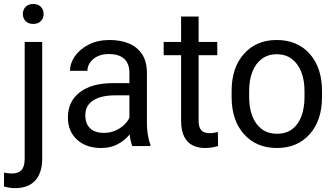

<svg xmlns="http://www.w3.org/2000/svg" viewBox="-51 -741 1701 974"><path d="M117.7 -720.7Q142.6 -720.7 156.5 -706.1Q170.4 -691.4 170.4 -669.9Q170.4 -648.9 156.5 -634.3Q142.6 -619.6 117.7 -619.6Q92.3 -619.6 78.6 -634.3Q64.9 -648.9 64.9 -669.9Q64.9 -691.4 78.6 -706.1Q92.3 -720.7 117.7 -720.7ZM163.1 -528.3V63Q163.1 135.7 127.9 174.6Q92.8 213.4 24.4 213.4Q-1 213.4 -30.8 205.1L-30.3 134.3Q-21 136.7 -9.8 137.9Q1.5 139.2 10.3 139.2Q41.5 139.2 57.9 121.8Q74.2 104.5 74.2 63V-528.3Z M694.3 -115.2Q694.3 -88.4 698.7 -58.8Q703.1 -29.3 711.9 -7.8V0H620.1Q610.8 -23.4 606.9 -59.1Q584 -30.3 547.6 -10.3Q511.2 9.8 461.9 9.8Q386.2 9.8 339.8 -32.5Q293.5 -74.7 293.5 -145Q293.5 -226.1 353.5 -272.7Q413.6 -319.3 522.5 -319.3H605.5V-370.1Q605.5 -466.3 501.5 -466.8Q452.6 -466.8 422.6 -441.7Q392.6 -416.5 392.6 -381.8H304.2Q304.2 -420.4 329.1 -456.1Q354 -491.7 399.2 -514.9Q444.3 -538.1 505.4 -538.1Q560.5 -538.1 603.3 -520.3Q646 -502.4 670.2 -465.3Q694.3 -428.2 694.3 -369.1ZM476.1 -66.9Q507.8 -66.9 533.4 -78.1Q559.1 -89.4 577.6 -106.7Q596.2 -124 605.5 -143.6V-257.3H533.7Q460.9 -257.3 421.4 -231.4Q381.8 -205.6 381.8 -156.2Q381.8 -113.3 406.2 -90.1Q430.7 -66.9 476.1 -66.9Z M1054.2 -71.3 1055.2 0Q1043.9 3.4 1026.9 6.6Q1009.8 9.8 987.8 9.8Q954.1 9.8 926.8 -3.4Q899.4 -16.6 883.5 -47.6Q867.7 -78.6 867.7 -131.3V-460.9H779.3V-528.3H867.7V-657.2H956.5V-528.3H1051.3V-460.9H956.5V-130.9Q956.5 -103 964.4 -88.9Q972.2 -74.7 985.1 -70.1Q998 -65.4 1013.2 -65.4Q1024.4 -65.4 1035.4 -67.4Q1046.4 -69.3 1053.2 -71.3Q1053.7 -71.3 1054.2 -71.3Z M1124 -279.8Q1124 -397.9 1186.8 -468Q1249.5 -538.1 1352.5 -538.1Q1457.5 -538.1 1520 -468Q1582.5 -397.9 1582.5 -279.8V-248.5Q1582.5 -130.4 1520 -60.3Q1457.5 9.8 1354 9.8Q1249.5 9.8 1186.8 -60.3Q1124 -130.4 1124 -248.5ZM1212.9 -248.5Q1212.9 -193.4 1229.2 -151.4Q1245.6 -109.4 1277.1 -85.9Q1308.6 -62.5 1354 -62.5Q1400.4 -62.5 1431.4 -85.9Q1462.4 -109.4 1478 -151.4Q1493.7 -193.4 1493.7 -248.5V-279.8Q1493.7 -334.5 1477.3 -376.2Q1460.9 -418 1429.7 -441.9Q1398.4 -465.8 1352.5 -465.8Q1307.6 -465.8 1276.4 -441.9Q1245.1 -418 1229 -376.2Q1212.9 -334.5 1212.9 -279.8Z"/></svg>

Font: Robert Sans Medium
Style: Regular
Weight: 500
Designer: Christian Robertson (extended by Adam Twardoch)
Foundry: Google
Version: Version 12.135;April 2, 2019;FontCreator 11.5.0.2425 64-bit;